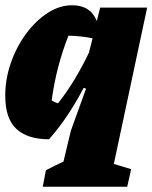

<svg xmlns="http://www.w3.org/2000/svg" viewBox="-23 -524 581 732"><path d="M164 7Q82 7 39.5 -32.5Q-3 -72 -3 -159Q-3 -223 18.5 -284.5Q40 -346 76.5 -395.5Q113 -445 158.5 -474.5Q204 -504 252 -504Q322 -504 346 -444L359 -495H538L411 101L477 121L462 188H140L152 125Q189 106 219 92L247 -25L305 -186L296 -189Q270 -139 237.5 -89.5Q205 -40 164 7ZM174 -141Q186 -134 198 -130Q233 -174 262 -222.5Q291 -271 316 -323L330 -378Q286 -387 238 -388Q191 -269 174 -141Z"/></svg>

Font: Piazzolla Black
Style: Italic
Weight: 900
Italic angle: -11.3°
Designer: Juan Pablo del Peral
Foundry: Huerta Tipografica
Version: Version 1.330